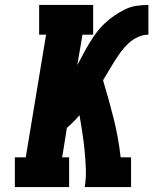

<svg xmlns="http://www.w3.org/2000/svg" viewBox="-20 -755 640 775"><path d="M40 0V-120H84L166 -615H138V-735H356V-615H313L292 -492Q304 -514 315.5 -536Q327 -558 340 -579.5Q353 -601 368 -621.5Q383 -642 401.5 -659.5Q420 -677 441 -691.5Q462 -706 484.5 -717Q507 -728 531 -731.5Q555 -735 579 -735V-615Q557 -615 536.5 -605.5Q516 -596 499 -580.5Q482 -565 468.5 -546.5Q455 -528 443 -509Q431 -490 419.5 -470.5Q408 -451 396 -431Q419 -355 438.5 -277.5Q458 -200 467 -120H509V0H322Q328 -37 326.5 -74Q325 -111 321.5 -147Q318 -183 312.5 -219Q307 -255 301 -290Q289 -276 276.5 -263.5Q264 -251 250 -239L231 -120H259V0Z"/></svg>

Font: Iosevka Curly Slab HvExObl
Style: Regular
Weight: 900
Width: 7
Italic angle: -9°
Monospace: yes
Designer: Belleve Invis
Foundry: Belleve Invis
Version: Version 11.1.0; ttfautohint (v1.8.3)